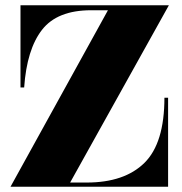

<svg xmlns="http://www.w3.org/2000/svg" viewBox="-20 -720 693 731"><path d="M58 -387V-700H623L247 -25H310Q454 -25 530 -100Q606 -175 606 -348H620V-9H20L391 -681H327Q198 -681 140 -606.5Q82 -532 72 -387Z"/></svg>

Font: Elsie Black
Style: Regular
Weight: 900
Designer: Alejandro Inler
Foundry: Alejandro Inler
Version: 1.002